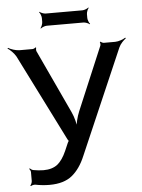

<svg xmlns="http://www.w3.org/2000/svg" viewBox="-76 -870 686 925"><g transform="rotate(-5 267.0 -407.5)"><path d="M501 -649H446C441 -649 433 -653 431 -656L427 -654C429 -651 430 -641 428 -637L299 -331C288 -305 279 -268 280 -248H284C283 -268 274 -305 262 -330L119 -637C117 -642 118 -651 119 -654L116 -656C114 -653 106 -649 101 -649H38C20 -649 -5 -658 -16 -665L-19 -662C-7 -655 12 -636 21 -620L231 -201C232 -199 237 -191 239 -191V-195C237 -195 232 -187 231 -184L215 -147C202 -117 187 -96 171 -83C154 -70 132 -63 103 -63C87 -63 71 -65 54 -68C48 -69 41 -74 38 -78L35 -75C38 -72 42 -65 42 -59V-16C42 -9 37 2 33 5L36 8C40 5 50 2 57 3C82 8 105 10 126 10C173 10 209 -1 235 -22C261 -43 283 -74 300 -115L519 -621C526 -637 543 -654 553 -661L551 -665C541 -658 518 -649 501 -649ZM377 -775V-794C377 -803 383 -818 388 -823L386 -825C381 -820 366 -814 357 -814H179C170 -814 155 -820 150 -825L148 -823C153 -818 159 -803 159 -794V-775C159 -766 153 -751 148 -746L150 -744C155 -749 170 -755 179 -755H357C366 -755 381 -749 386 -744L388 -746C383 -751 377 -766 377 -775Z"/></g></svg>

Font: Gamestation Storm
Style: Regular
Weight: 400
Designer: Jonas Hecksher
Foundry: Jonas Hecksher, Playtypeª, e-types AS
Version: Version 1.003